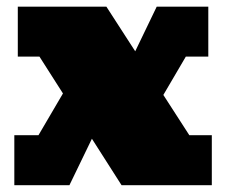

<svg xmlns="http://www.w3.org/2000/svg" viewBox="-20 -543 663 563"><path d="M22 0V-146.5H92.8L164.6 -269L95.7 -377H32.2V-523.4H292L376.5 -392.6L439.5 -523.4H590.8V-377H524.9L459 -264.6L535.2 -146.5H601.1V0H336.4L249.5 -136.2L183.6 0Z"/></svg>

Font: Bevan
Style: Regular
Weight: 400
Designer: Vernon Adams
Foundry: Vernon Adams
Version: Version 2.100; ttfautohint (v1.8.3)